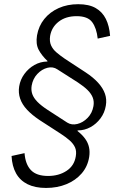

<svg xmlns="http://www.w3.org/2000/svg" viewBox="-20 -757 594 924"><path d="M201.7 147.5Q148.9 147.5 112.8 129.6Q76.7 111.8 57.4 77.4Q38.1 43 35.6 -6.3L98.1 -20Q102.1 33.7 128.9 61.8Q155.8 89.8 211.4 89.8Q262.7 89.8 300 65.4Q337.4 41 344.7 -4.4Q349.1 -29.8 341.1 -47.6Q333 -65.4 315.4 -81.1Q297.9 -96.7 271.5 -113.8L170.4 -179.2Q133.8 -203.6 110.1 -229Q86.4 -254.4 76.9 -282.5Q67.4 -310.5 72.3 -341.3Q77.6 -374 97.4 -401.1Q117.2 -428.2 145.8 -444.3Q174.3 -460.4 207 -460.9L209 -462.9Q180.7 -489.7 166 -517.6Q151.4 -545.4 158.2 -586.9Q166 -631.8 193.1 -665.5Q220.2 -699.2 262.2 -718Q304.2 -736.8 356.4 -736.8Q408.2 -736.8 440.4 -718.3Q472.7 -699.7 489.5 -665.8Q506.3 -631.8 509.8 -584.5L450.2 -571.3Q444.8 -621.6 423.6 -650.4Q402.3 -679.2 348.6 -679.2Q296.4 -679.2 262.5 -652.8Q228.5 -626.5 221.2 -584Q217.3 -557.6 225.8 -538.6Q234.4 -519.5 252 -504.6Q269.5 -489.7 291.5 -474.6L392.1 -408.7Q429.2 -384.3 452.4 -358.6Q475.6 -333 485.1 -305.9Q494.6 -278.8 489.3 -248.5Q483.9 -214.8 463.9 -187.7Q443.8 -160.6 415.3 -145Q386.7 -129.4 354.5 -129.4L352.5 -127Q376 -108.4 389.9 -89.1Q403.8 -69.8 408.4 -48.3Q413.1 -26.9 409.2 -1.5Q401.9 44.4 372.8 77.9Q343.8 111.3 299.6 129.4Q255.4 147.5 201.7 147.5ZM303.7 -167Q324.7 -153.8 352.1 -160.4Q379.4 -167 401.6 -189.7Q423.8 -212.4 429.7 -246.1Q433.6 -268.6 426.5 -287.1Q419.4 -305.7 401.9 -323.2Q384.3 -340.8 354.5 -360.4L255.9 -423.3Q234.9 -437.5 208 -430.7Q181.2 -423.8 159.7 -401.1Q138.2 -378.4 132.3 -344.7Q128.9 -322.8 135.5 -304Q142.1 -285.2 160.4 -266.6Q178.7 -248 209.5 -228Z"/></svg>

Font: Inter 16pt Light
Style: Italic
Weight: 300
Italic angle: -9.3988°
Version: Version 4.001;git-66647c0bb